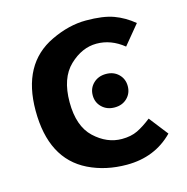

<svg xmlns="http://www.w3.org/2000/svg" viewBox="-107 -813 910 932"><g transform="rotate(-15 348.0 -347.0)"><path d="M57 -351Q57 -586 230 -668Q320 -711 406 -711Q492 -711 544 -692Q596 -673 642 -635L562 -538Q499 -589 426 -589Q353 -589 290 -529Q227 -469 227 -348Q227 -227 289.5 -168.5Q352 -110 427 -110Q473 -110 506 -126Q539 -142 577 -172L651 -77Q559 17 418 17Q312 17 226 -25Q57 -108 57 -351ZM369 -291Q344 -315 344 -351Q344 -387 369 -411Q394 -435 432.5 -435Q471 -435 495.5 -411Q520 -387 520 -351Q520 -315 495.5 -291Q471 -267 432.5 -267Q394 -267 369 -291Z"/></g></svg>

Font: Fix15 Mono
Style: Bold
Weight: 700
Designer: Carrois Corporate & Edenspiekermann AG
Foundry: Carrois Corporate GbR & Edenspiekermann AG
Version: Version 3.206